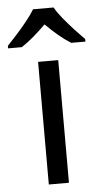

<svg xmlns="http://www.w3.org/2000/svg" viewBox="-94 -801 447 836"><g transform="rotate(-5 129.0 -383.0)"><path d="M173 0H85V-536H173ZM173 -766Q185 -744 207.5 -716.5Q230 -689 254.5 -662.5Q279 -636 298 -617V-606H236Q210 -622 182 -645.5Q154 -669 127 -696Q100 -669 73 -646Q46 -623 20 -606H-40V-617Q-21 -637 2.5 -663Q26 -689 48 -716.5Q70 -744 83 -766Z"/></g></svg>

Font: Noto Sans Telugu
Style: Regular
Weight: 400
Designer: Jelle Bosma - Monotype Design Team
Foundry: Monotype Imaging Inc.
Version: Version 2.003